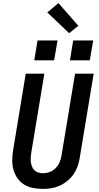

<svg xmlns="http://www.w3.org/2000/svg" viewBox="-20 -1210 640 1238"><path d="M256 8Q224 8 193 2Q162 -4 136.5 -19.5Q111 -35 93.5 -59.5Q76 -84 67.5 -113Q59 -142 59 -174Q59 -206 64 -238L146 -735H266L181 -222Q179 -207 178 -191.5Q177 -176 179.5 -161.5Q182 -147 187.5 -133.5Q193 -120 203.5 -110.5Q214 -101 228.5 -97Q243 -93 258 -93Q280 -93 302 -101.5Q324 -110 340 -127Q356 -144 365 -165.5Q374 -187 377 -209L464 -735H584L494 -192Q490 -165 480.5 -138Q471 -111 454.5 -87Q438 -63 415 -44Q392 -25 365.5 -13Q339 -1 311.5 3.5Q284 8 257 8ZM559 -821H431L452 -949H581ZM201 -821 222 -949H351L329 -821ZM426 -996 285 -1130 357 -1190 485 -1044Z"/></svg>

Font: Iosevka SS04 Extended
Style: Bold Italic
Weight: 700
Width: 7
Italic angle: -9°
Monospace: yes
Designer: Belleve Invis
Foundry: Belleve Invis
Version: Version 19.0.0; ttfautohint (v1.8.4)